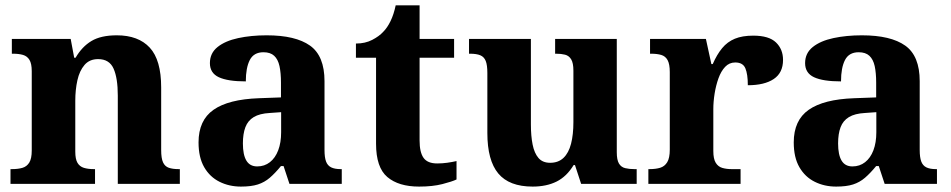

<svg xmlns="http://www.w3.org/2000/svg" viewBox="-20 -680 3516 710"><path d="M18.8 0V-54.6H23.6Q46.6 -54.6 62.8 -59.3Q79 -64 88.2 -78.7Q97.4 -93.4 97.4 -123.2V-416.8Q97.4 -444.6 89 -458.5Q80.6 -472.4 65.2 -476.9Q49.8 -481.4 27.8 -481.4H23.8V-536H241.4L254.4 -466.4H259.4Q283.2 -507.4 318.2 -528.4Q353.2 -549.4 412 -549.4Q491.6 -549.4 533.8 -503.8Q576 -458.2 576 -356.8V-125.4Q576 -94.6 582.9 -79.6Q589.8 -64.6 604.2 -59.6Q618.6 -54.6 640.6 -54.6H645V0H415.6V-326.6Q415.6 -391 400 -426.2Q384.4 -461.4 342.8 -461.4Q311 -461.4 292.5 -439.8Q274 -418.2 266.2 -383.2Q258.4 -348.2 258.4 -307.4V-119.4Q258.4 -91.6 266.5 -77.9Q274.6 -64.2 290 -59.4Q305.4 -54.6 327.4 -54.6H331.4V0Z M871 10Q827.6 10 791.8 -7.8Q756 -25.6 735.1 -61.7Q714.2 -97.8 714.2 -153.4Q714.2 -235.2 769.6 -274Q825 -312.8 937.6 -316.8L1019 -319.8V-374.2Q1019 -410.8 1013.5 -435.7Q1008 -460.6 993.9 -473.7Q979.8 -486.8 954.2 -486.8Q918.6 -486.8 903.8 -458.2Q889 -429.6 889 -379Q822.4 -379 789.3 -394.4Q756.2 -409.8 756.2 -446.6Q756.2 -483.4 784.5 -506.1Q812.8 -528.8 860.7 -539.1Q908.6 -549.4 966 -549.4Q1073 -549.4 1126.5 -511.3Q1180 -473.2 1180 -379.8V-125.4Q1180 -98 1185.7 -82.8Q1191.4 -67.6 1204.6 -61.1Q1217.8 -54.6 1240.2 -54.6H1243.8V0H1050.4L1028.6 -66H1019Q997.4 -39.6 977.7 -22.7Q958 -5.8 933.5 2.1Q909 10 871 10ZM931.2 -64.6Q958 -64.6 978 -80.2Q998 -95.8 1008.8 -124.2Q1019.6 -152.6 1019.6 -191V-265.2L977.4 -262.2Q940.2 -260.2 918.4 -247.1Q896.6 -234 887.4 -209.6Q878.2 -185.2 878.2 -149.6Q878.2 -107.6 891.1 -86.1Q904 -64.6 931.2 -64.6Z M1529.8 10Q1454 10 1412.3 -25.4Q1370.6 -60.8 1370.6 -148.4V-466.4H1296.2V-519Q1330.4 -519 1356.4 -532.5Q1382.4 -546 1397.2 -562.4Q1412.4 -577.6 1424.3 -602.2Q1436.2 -626.8 1443.2 -660.2H1531.6V-536H1659.2V-466.4H1531.6V-160.4Q1531.6 -116.8 1546.3 -96.2Q1561 -75.6 1596.6 -75.6Q1615.8 -75.6 1634.2 -78.2Q1652.6 -80.8 1668.2 -84.4V-16.4Q1652.2 -8.6 1616 0.7Q1579.8 10 1529.8 10Z M1949.8 10Q1863 10 1822.6 -38.5Q1782.2 -87 1782.2 -188.2V-410Q1782.2 -439.4 1776.2 -454.5Q1770.2 -469.6 1756.3 -475.5Q1742.4 -481.4 1718 -481.4H1714.4V-536H1943.2V-219.6Q1943.2 -177.2 1949.6 -145.3Q1956 -113.4 1971.3 -95.7Q1986.6 -78 2014.4 -78Q2044.8 -78 2063.9 -96.3Q2083 -114.6 2091.7 -148.5Q2100.4 -182.4 2100.4 -228.6V-418.6Q2100.4 -447.2 2092.1 -460.7Q2083.8 -474.2 2069.4 -477.8Q2055 -481.4 2036.4 -481.4H2032.8V-536H2260.8V-117Q2260.8 -88.6 2268.9 -75.2Q2277 -61.8 2292 -58.2Q2307 -54.6 2325.6 -54.6H2334.4V0H2129L2106.2 -69.6H2101.2Q2075.6 -27.2 2038.2 -8.6Q2000.8 10 1949.8 10Z M2377.6 0V-54.6H2381.8Q2404.8 -54.6 2421.3 -59.6Q2437.8 -64.6 2447.3 -80.1Q2456.8 -95.6 2456.8 -126.6V-413.4Q2456.8 -443 2448.7 -457.7Q2440.6 -472.4 2425 -476.9Q2409.4 -481.4 2387.4 -481.4H2383.8V-536H2590.4L2610.6 -443H2615.6Q2631 -478.4 2650.4 -501.9Q2669.8 -525.4 2697.4 -536.8Q2725 -548.2 2765.6 -548.2Q2823.4 -548.2 2849.5 -523.1Q2875.6 -498 2875.6 -458.4Q2875.6 -410.8 2841.2 -387.8Q2806.8 -364.8 2745.4 -364.8Q2745.4 -405.8 2736.3 -427.4Q2727.2 -449 2698.8 -449Q2676.8 -449 2661.5 -432.8Q2646.2 -416.6 2636.8 -390.3Q2627.4 -364 2622.6 -333.9Q2617.8 -303.8 2617.8 -276V-121.6Q2617.8 -92.6 2626.7 -78.1Q2635.6 -63.6 2651 -59.1Q2666.4 -54.6 2686 -54.6H2718.6V0Z M3072 10Q3028.6 10 2992.8 -7.8Q2957 -25.6 2936.1 -61.7Q2915.2 -97.8 2915.2 -153.4Q2915.2 -235.2 2970.6 -274Q3026 -312.8 3138.6 -316.8L3220 -319.8V-374.2Q3220 -410.8 3214.5 -435.7Q3209 -460.6 3194.9 -473.7Q3180.8 -486.8 3155.2 -486.8Q3119.6 -486.8 3104.8 -458.2Q3090 -429.6 3090 -379Q3023.4 -379 2990.3 -394.4Q2957.2 -409.8 2957.2 -446.6Q2957.2 -483.4 2985.5 -506.1Q3013.8 -528.8 3061.7 -539.1Q3109.6 -549.4 3167 -549.4Q3274 -549.4 3327.5 -511.3Q3381 -473.2 3381 -379.8V-125.4Q3381 -98 3386.7 -82.8Q3392.4 -67.6 3405.6 -61.1Q3418.8 -54.6 3441.2 -54.6H3444.8V0H3251.4L3229.6 -66H3220Q3198.4 -39.6 3178.7 -22.7Q3159 -5.8 3134.5 2.1Q3110 10 3072 10ZM3132.2 -64.6Q3159 -64.6 3179 -80.2Q3199 -95.8 3209.8 -124.2Q3220.6 -152.6 3220.6 -191V-265.2L3178.4 -262.2Q3141.2 -260.2 3119.4 -247.1Q3097.6 -234 3088.4 -209.6Q3079.2 -185.2 3079.2 -149.6Q3079.2 -107.6 3092.1 -86.1Q3105 -64.6 3132.2 -64.6Z"/></svg>

Font: Noto Serif Hentaigana ExtraLight
Style: Regular
Weight: 200
Designer: Kazuhiro Yamada
Foundry: nipponia
Version: Version 1.000